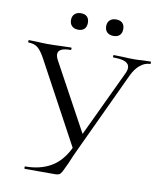

<svg xmlns="http://www.w3.org/2000/svg" viewBox="-88 -870 794 941"><g transform="rotate(10 309.0 -399.5)"><path d="M512 -575Q512 -594 493 -603.5Q474 -613 433 -613Q430 -613 430 -619Q430 -625 433 -625L474 -624Q508 -622 536 -622Q553 -622 577 -624L616 -625Q618 -625 618 -619Q618 -613 616 -613Q590 -613 566.5 -594Q543 -575 526 -539L340 -142Q318 -95 306 -65Q291 -32 284.5 -20Q278 -8 271 -4Q264 0 251 0H100Q97 0 97 -6Q97 -12 100 -12Q174 -12 228 -43.5Q282 -75 315 -146L503 -544Q512 -562 512 -575ZM10 -613Q8 -613 8 -619Q8 -625 10 -625L50 -624Q80 -622 101 -622Q138 -622 180 -624L220 -625Q223 -625 223 -619Q223 -613 220 -613Q158 -613 158 -581Q158 -569 167 -552L358 -201L320 -129L97 -542Q76 -582 58 -597.5Q40 -613 10 -613ZM196 -758Q196 -777 207.5 -788Q219 -799 239 -799Q259 -799 269.5 -788.5Q280 -778 280 -758Q280 -739 269.5 -728Q259 -717 239 -717Q219 -717 207.5 -728Q196 -739 196 -758ZM371 -758Q371 -777 382.5 -788Q394 -799 414 -799Q434 -799 445 -788.5Q456 -778 456 -758Q456 -738 445 -727.5Q434 -717 414 -717Q394 -717 382.5 -728Q371 -739 371 -758Z"/></g></svg>

Font: Cormorant Infant
Style: Regular
Weight: 400
Designer: Christian Thalmann (Catharsis Fonts)
Foundry: Catharsis Fonts
Version: Version 4.000